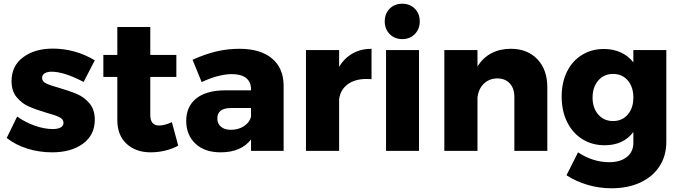

<svg xmlns="http://www.w3.org/2000/svg" viewBox="-20 -810 3660 1031"><path d="M257 -425Q234 -425 220 -416.5Q206 -408 206 -391Q206 -373 228 -362Q250 -351 298 -338Q356 -321 394.5 -304.5Q433 -288 461 -254.5Q489 -221 489 -167Q489 -85 425.5 -38.5Q362 8 260 8Q191 8 128 -11.5Q65 -31 16 -69L72 -184Q118 -152 168.5 -134.5Q219 -117 264 -117Q290 -117 305.5 -125.5Q321 -134 321 -150Q321 -170 298.5 -181Q276 -192 228 -205Q171 -222 134 -238.5Q97 -255 69.5 -288Q42 -321 42 -374Q42 -456 104 -502.5Q166 -549 264 -549Q323 -549 380.5 -533Q438 -517 489 -486L429 -370Q324 -425 257 -425Z M937 -28Q907 -11 868 -1.5Q829 8 789 8Q709 8 659.5 -38Q610 -84 610 -165V-397H535V-515H610V-665H787V-515H927V-397H787V-193Q787 -136 834 -136Q863 -136 903 -154Z M1503 -352V0H1328V-61Q1274 8 1165 8Q1079 8 1029.5 -38.5Q980 -85 980 -161Q980 -238 1033.5 -281Q1087 -324 1187 -325H1328V-331Q1328 -370 1301.5 -391Q1275 -412 1225 -412Q1191 -412 1148.5 -401Q1106 -390 1063 -369L1014 -489Q1080 -519 1140.5 -533.5Q1201 -548 1266 -548Q1378 -548 1440 -496.5Q1502 -445 1503 -352ZM1328 -183V-230H1222Q1147 -230 1147 -174Q1147 -146 1166.5 -129.5Q1186 -113 1220 -113Q1260 -113 1290 -132.5Q1320 -152 1328 -183Z M1975 -548V-385Q1966 -386 1948 -386Q1885 -386 1846 -356.5Q1807 -327 1801 -276V0H1623V-541H1801V-451Q1829 -498 1873.5 -523Q1918 -548 1975 -548Z M2053 -541H2230V0H2053ZM2234 -695Q2234 -654 2207.5 -627Q2181 -600 2140 -600Q2099 -600 2072.5 -627Q2046 -654 2046 -695Q2046 -737 2072.5 -763.5Q2099 -790 2140 -790Q2181 -790 2207.5 -763.5Q2234 -737 2234 -695Z M2919 -341V0H2742V-290Q2742 -336 2717 -362.5Q2692 -389 2650 -389Q2606 -388 2577.5 -360Q2549 -332 2544 -286V0H2366V-541H2544V-453Q2573 -500 2618.5 -524Q2664 -548 2723 -548Q2812 -548 2865.5 -492Q2919 -436 2919 -341Z M3558 -541V-48Q3558 27 3521 83.5Q3484 140 3417.5 170.5Q3351 201 3264 201Q3196 201 3133 182Q3070 163 3022 131L3084 8Q3121 33 3164 47Q3207 61 3251 61Q3311 61 3346 33Q3381 5 3381 -43V-101Q3327 -30 3227 -30Q3160 -30 3107.5 -62.5Q3055 -95 3025.5 -154.5Q2996 -214 2996 -291Q2996 -367 3024.5 -425Q3053 -483 3105 -515Q3157 -547 3223 -547Q3273 -547 3313.5 -528.5Q3354 -510 3381 -475V-541ZM3381 -286Q3381 -343 3351 -378Q3321 -413 3272 -413Q3223 -413 3192.5 -377.5Q3162 -342 3162 -286Q3162 -230 3192.5 -195Q3223 -160 3272 -160Q3321 -160 3351 -195Q3381 -230 3381 -286Z"/></svg>

Font: Montserrat V1
Style: Bold
Weight: 700
Designer: Julieta Ulanovsky
Foundry: Julieta Ulanovsky
Version: Version 6.001